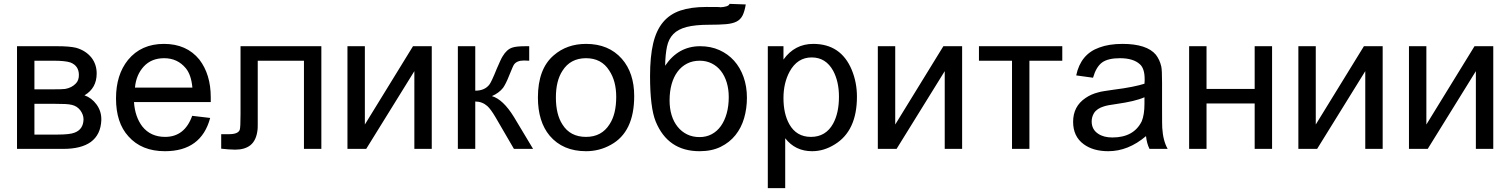

<svg xmlns="http://www.w3.org/2000/svg" viewBox="-20 -770 7811 993"><path d="M68 -531H276Q308 -531 332 -529Q356 -527 373 -523Q423 -509 453 -472Q480 -437 480 -390Q480 -314 417 -277Q454 -264 479 -230Q504 -196 504 -154V-148Q501 -74 450 -36Q400 0 308 0H68ZM158 -308H254Q277 -308 293 -308.5Q309 -309 317 -310Q351 -316 372 -338Q388 -354 388 -382Q388 -430 344 -447Q317 -456 257 -456H158ZM158 -74H277Q342 -74 366 -84Q411 -101 412 -153Q412 -177 395 -200Q386 -211 376 -217.5Q366 -224 352 -227.5Q338 -231 317.5 -232Q297 -233 267 -233H158Z M1067 -160Q1021 12 833 12Q712 12 644 -65Q580 -135 580 -261Q580 -383 642 -460Q710 -543 828 -543Q945 -543 1011 -462Q1070 -385 1070 -267V-242H673Q678 -166 716 -116Q759 -62 834 -62Q935 -62 974 -171ZM975 -317Q969 -383 941 -417Q898 -469 829 -469Q763 -469 723.5 -426Q684 -383 678 -317Z M1224 -531H1642V0H1552V-456H1313V-192Q1313 -150 1313 -127Q1313 -104 1312 -99Q1306 -44 1275 -19Q1246 4 1196 4Q1180 4 1162 2.5Q1144 1 1124 -1V-76H1164Q1212 -76 1220 -99Q1224 -110 1224 -181Z M1777 -531H1867V-126L2116 -531H2213V0H2123V-402L1874 0H1777Z M2348 -531H2438V-301Q2488 -301 2512 -334Q2516 -339 2525.5 -359Q2535 -379 2549 -414Q2559 -437 2566.5 -453.5Q2574 -470 2579 -478Q2601 -515 2630 -524Q2650 -531 2699 -531H2717V-456L2692 -457H2689Q2654 -457 2639 -437Q2634 -431 2614 -381Q2605 -358 2597 -342Q2589 -326 2582 -316Q2561 -289 2524 -273Q2582 -256 2638 -165L2737 0H2638L2542 -165Q2519 -204 2501 -221Q2474 -245 2438 -245V0H2348Z M2762 -266Q2762 -414 2844 -484Q2912 -543 3011 -543Q3128 -543 3196 -466Q3260 -393 3260 -273Q3260 -87 3139 -21Q3080 12 3011 12Q2891 12 2823 -68Q2762 -141 2762 -266ZM2855 -266Q2855 -178 2889 -126Q2929 -62 3011 -62Q3092 -62 3133 -128Q3167 -180 3167 -269Q3167 -351 3131 -405Q3091 -469 3011 -469Q2930 -469 2889 -404Q2855 -352 2855 -266Z M3837 -747Q3831 -711 3820.5 -690Q3810 -669 3789.5 -658.5Q3769 -648 3735 -645Q3701 -642 3649 -642Q3576 -642 3531.5 -630.5Q3487 -619 3462.5 -594Q3438 -569 3429.5 -528.5Q3421 -488 3420 -430Q3488 -531 3601 -531Q3656 -531 3700.5 -511Q3745 -491 3776.5 -456Q3808 -421 3825.5 -372Q3843 -323 3843 -265Q3843 -209 3828.5 -159Q3814 -109 3783.5 -71Q3753 -33 3707 -10.5Q3661 12 3598 12Q3434 12 3371 -142Q3342 -214 3342 -377Q3342 -477 3358 -545Q3374 -613 3409 -655Q3444 -697 3499 -715.5Q3554 -734 3633 -734Q3708 -734 3708 -733H3705Q3702 -733 3701 -732H3700Q3749 -734 3753 -750ZM3749 -268Q3749 -309 3738.5 -343.5Q3728 -378 3708.5 -403Q3689 -428 3661 -442Q3633 -456 3599 -456Q3562 -456 3533 -441Q3504 -426 3484 -399Q3464 -372 3453.5 -334.5Q3443 -297 3443 -251Q3443 -209 3453.5 -174.5Q3464 -140 3484.5 -114.5Q3505 -89 3533.5 -75Q3562 -61 3598 -61Q3633 -61 3661 -76Q3689 -91 3708.5 -118.5Q3728 -146 3738.5 -184Q3749 -222 3749 -268Z M3951 203V-531H4032V-462Q4090 -543 4186 -543Q4329 -543 4385 -409Q4412 -344 4412 -270Q4412 -93 4297 -23Q4241 12 4180 12Q4093 12 4041 -55V203ZM4032 -263Q4032 -182 4062 -128Q4099 -62 4174 -62Q4251 -62 4289 -131Q4319 -186 4319 -270Q4319 -348 4289 -404Q4251 -473 4178 -473Q4104 -473 4064 -400Q4032 -341 4032 -263Z M4520 -531H4610V-126L4859 -531H4956V0H4866V-402L4617 0H4520Z M5043 -531H5474V-456H5304V0H5214V-456H5043Z M5907 -66Q5815 12 5712 12Q5634 12 5585 -24Q5530 -64 5530 -140Q5530 -220 5594 -263Q5623 -283 5659 -292Q5672 -296 5692 -299Q5712 -302 5739 -306Q5795 -313 5834.5 -321Q5874 -329 5899 -337Q5900 -346 5900 -352Q5900 -358 5900 -361Q5900 -416 5875 -438Q5841 -469 5772 -469Q5711 -469 5680 -447Q5649 -424 5633 -368L5546 -380Q5569 -490 5665 -524Q5715 -543 5785 -543Q5911 -543 5958 -487Q5978 -461 5986 -426Q5990 -409 5990 -342V-223Q5990 -112 5991 -109Q5995 -42 6019 0H5925Q5911 -28 5907 -66ZM5899 -267Q5874 -256 5838 -247.5Q5802 -239 5753 -232Q5708 -226 5690 -220Q5653 -209 5638 -185Q5626 -165 5626 -142Q5626 -100 5660 -78Q5688 -59 5733 -59Q5844 -59 5885 -143Q5899 -177 5899 -233Z M6130 -531H6220V-310H6469V-531H6559V0H6469V-235H6220V0H6130Z M6695 -531H6785V-126L7034 -531H7131V0H7041V-402L6792 0H6695Z M7267 -531H7357V-126L7606 -531H7703V0H7613V-402L7364 0H7267Z"/></svg>

Font: MongolianScript
Style: Regular
Weight: 400
Designer: Bolorsoft LLC, NUM
Foundry: Bolorsoft LLC
Version: Version 3.2